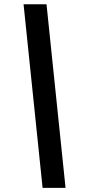

<svg xmlns="http://www.w3.org/2000/svg" viewBox="-20 -782 403 911"><path d="M182.1 109.4 91.8 -761.7H200.7L291 109.4Z"/></svg>

Font: Inter 24pt SemiBold
Style: Italic
Weight: 600
Italic angle: -9.3988°
Designer: Rasmus Andersson
Foundry: rsms
Version: Version 4.001;git-66647c0bb